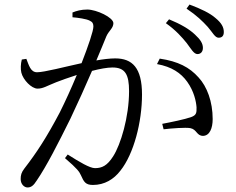

<svg xmlns="http://www.w3.org/2000/svg" viewBox="-20 -798 1040 845"><path d="M710 -696C754 -665 782 -633 802 -608C821 -583 833 -560 849 -560C863 -560 873 -570 873 -587C873 -606 863 -623 838 -646C813 -670 775 -692 724 -713ZM299 -722C323 -720 360 -715 375 -707C388 -701 391 -693 391 -681C391 -662 369 -597 339 -520C265 -504 175 -480 143 -480C114 -480 107 -512 96 -539L76 -536C71 -517 70 -494 74 -478C82 -446 119 -408 145 -408C170 -408 184 -419 227 -436C247 -444 281 -456 318 -468C294 -410 267 -351 243 -303C186 -195 142 -127 87 -56C74 -39 71 -27 71 -10C71 13 87 27 101 27C116 27 127 20 142 -4C185 -67 235 -165 290 -276C322 -343 356 -419 385 -486C419 -495 452 -501 475 -501C531 -501 548 -470 548 -397C548 -283 511 -161 478 -110C452 -69 429 -58 398 -58C375 -58 330 -85 278 -118L266 -102C322 -54 329 -42 336 -27C349 2 356 16 389 16C440 16 481 -9 510 -47C569 -121 605 -261 605 -382C605 -500 562 -541 487 -541C464 -541 431 -537 404 -532C423 -576 438 -614 448 -638C459 -663 479 -674 479 -696C479 -721 405 -756 364 -756C337 -756 316 -750 299 -743ZM671 -516C736 -504 776 -477 804 -438C834 -396 843 -352 845 -326C846 -300 843 -291 822 -283C795 -273 731 -260 694 -253L700 -229C734 -233 797 -238 818 -234C847 -228 845 -200 874 -200C903 -201 916 -234 916 -274C916 -351 891 -417 854 -457C814 -502 764 -528 683 -540ZM801 -760C847 -729 871 -705 894 -680C916 -655 926 -632 942 -632C957 -632 965 -640 965 -657C965 -678 955 -697 928 -719C904 -740 865 -759 814 -778Z"/></svg>

Font: Source Han Serif K
Style: Regular
Weight: 400
Designer: Ryoko NISHIZUKA 西塚涼子 (kana & ideographs); Frank Grießhammer (Latin, Greek & Cyrillic); Wenlong ZHANG 张文龙 (bopomofo); San
Foundry: Adobe Systems Incorporated
Version: Version 1.001;PS 1.001;hotconv 16.6.54;makeotf.lib2.5.65590